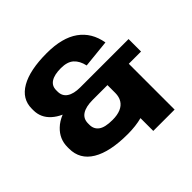

<svg xmlns="http://www.w3.org/2000/svg" viewBox="-200 -905 1209 1209"><g transform="rotate(-45 404.5 -300.5)"><path d="M376 11Q218 11 134 -39.5Q50 -90 50 -186V-200Q50 -272 103 -322Q131 -349 173 -366Q137 -382 112 -405Q62 -450 62 -516V-530Q62 -617 143.5 -664Q225 -711 376 -711Q513 -711 590 -656Q667 -601 685 -497L499 -478Q488 -528 458.5 -554.5Q429 -581 372 -581Q314 -581 283.5 -561.5Q253 -542 253 -504V-491Q253 -451 284 -430Q315 -409 373 -409H803V-298H694V110H504V-4Q448 11 376 11ZM504 -228V-298H373Q312 -298 279.5 -277Q247 -256 247 -214V-201Q247 -163 276 -141.5Q305 -120 372 -120Q415 -120 444.5 -132.5Q474 -145 489 -169.5Q504 -194 504 -228Z"/></g></svg>

Font: Pathway Extreme 8pt Thin 12pt ExtraBold
Style: Regular
Weight: 800
Version: Version 1.001;gftools[0.9.26]